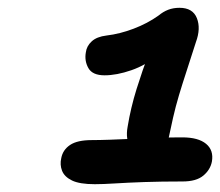

<svg xmlns="http://www.w3.org/2000/svg" viewBox="-20 -864 564 492"><path d="M361 -463Q329 -463 315 -485Q301 -507 307 -539Q315 -588 330 -636Q345 -684 362 -729L385 -723Q354 -697 316.5 -684Q279 -671 248 -671Q217 -671 206.5 -689.5Q196 -708 200 -730Q202 -746 215 -758Q228 -770 253 -773Q287 -777 322.5 -790.5Q358 -804 386 -824Q398 -834 411 -839Q424 -844 440 -844Q474 -844 484.5 -817.5Q495 -791 482 -756Q469 -715 458 -681.5Q447 -648 438.5 -619.5Q430 -591 423.5 -562.5Q417 -534 411 -505Q406 -483 393.5 -473Q381 -463 361 -463ZM223 -392Q184 -392 164.5 -401.5Q145 -411 139 -426.5Q133 -442 137 -459Q141 -480 159.5 -492.5Q178 -505 215 -505Q234 -505 262.5 -506Q291 -507 324 -508.5Q357 -510 388.5 -511Q420 -512 447 -512Q488 -512 508 -495.5Q528 -479 523 -450Q519 -429 501 -414Q483 -399 448 -399Q393 -399 350 -397.5Q307 -396 275.5 -394Q244 -392 223 -392Z"/></svg>

Font: Shantell Sans Light SemiBold
Style: Italic
Weight: 600
Italic angle: -11°
Version: Version 1.011;[c5ecc13dd]